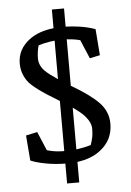

<svg xmlns="http://www.w3.org/2000/svg" viewBox="-59 -806 654 960"><g transform="rotate(-5 268.5 -326.5)"><path d="M303.7 -372.1Q395.5 -318.4 437.7 -273.7Q480 -229 480 -168.5Q480 -87.9 417 -38.6Q370.1 -1.5 299.3 7.3V110.4H238.3V10.7Q186 9.8 142.1 1.5Q93.8 -7.3 64.9 -20L54.7 -146.5L111.8 -158.7L151.9 -64Q169.9 -58.6 191.9 -55.2Q212.9 -52.2 238.3 -52.2V-303.7Q235.8 -305.2 233.9 -306.6Q109.9 -379.9 82.3 -419.9Q54.7 -460 54.7 -507.3Q54.7 -578.6 115.7 -625Q163.1 -660.6 238.3 -668.9V-762.7H299.3V-671.4Q333 -670.4 367.2 -665.5Q408.7 -659.7 447.3 -646L457.5 -514.2L406.2 -503.4L366.2 -597.7Q346.2 -603 325.2 -605.5Q312.5 -607.4 299.3 -607.9V-374.5Q301.3 -373.5 303.7 -372.1ZM311 -57.1Q344.2 -62 372.6 -70.8Q377.4 -83 382.3 -103.3Q387.2 -123.5 387.2 -151.4Q387.2 -182.1 358.4 -215.3Q340.8 -235.8 299.3 -264.6V-55.2Q305.2 -56.2 311 -57.1ZM211.9 -603Q179.2 -597.7 156.7 -589.8Q152.3 -575.2 149.9 -558.8Q147.5 -542.5 147.5 -524.4Q147.5 -489.7 176.3 -460.4Q194.3 -442.9 238.3 -413.1V-606.4Q224.6 -605 211.9 -603Z"/></g></svg>

Font: Noticia Text
Style: Regular
Weight: 400
Designer: JM Sole
Foundry: JM Sole
Version: Version 1.003